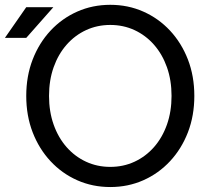

<svg xmlns="http://www.w3.org/2000/svg" viewBox="-20 -752 860 782"><path d="M179.7 -361.3Q179.7 -425.3 198.5 -478.3Q217.3 -531.2 251.2 -569.8Q285.2 -608.4 330.6 -629.4Q376 -650.4 429.2 -650.4Q482.4 -650.4 527.8 -629.4Q573.2 -608.4 607.2 -569.8Q641.1 -531.2 659.9 -478.3Q678.7 -425.3 678.7 -361.3Q678.7 -297.4 659.9 -244.4Q641.1 -191.4 607.2 -152.8Q573.2 -114.3 527.8 -93.3Q482.4 -72.3 429.2 -72.3Q376 -72.3 330.6 -93.3Q285.2 -114.3 251.2 -152.8Q217.3 -191.4 198.5 -244.4Q179.7 -297.4 179.7 -361.3ZM86.9 -361.3Q86.9 -280.8 113 -213.1Q139.2 -145.5 185.8 -95.5Q232.4 -45.4 294.7 -17.8Q356.9 9.8 429.2 9.8Q501.5 9.8 563.7 -17.8Q626 -45.4 672.6 -95.5Q719.2 -145.5 745.4 -213.1Q771.5 -280.8 771.5 -361.3Q771.5 -441.9 745.4 -509.5Q719.2 -577.1 672.6 -627.2Q626 -677.2 563.7 -704.8Q501.5 -732.4 429.2 -732.4Q356.9 -732.4 294.7 -704.8Q232.4 -677.2 185.8 -627.2Q139.2 -577.1 113 -509.5Q86.9 -441.9 86.9 -361.3ZM86.9 -597.7H0L86.9 -722.7H197.3Z"/></svg>

Font: Giphurs SC
Style: Regular
Weight: 400
Version: Version 0.920